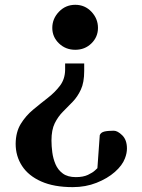

<svg xmlns="http://www.w3.org/2000/svg" viewBox="-20 -766 588 796"><path d="M329.1 -502.9V-471.7Q329.1 -424.3 315.4 -394.8Q301.8 -365.2 281.5 -344.2Q261.2 -323.2 241 -303Q220.7 -282.7 207 -255.1Q193.4 -227.5 193.4 -183.6Q193.4 -160.6 196.8 -134.5Q200.2 -108.4 210.2 -85Q220.2 -61.5 240.5 -46.6Q260.7 -31.7 294.4 -31.7Q324.7 -31.7 344.5 -41Q364.3 -50.3 374 -59.6Q383.8 -68.8 383.8 -68.8L393.6 -205.6Q397.9 -216.8 412.1 -220.5Q426.3 -224.1 451.7 -224.1Q467.3 -224.1 486.8 -205.1Q506.3 -186 506.3 -150.4Q506.3 -130.9 498 -109.4Q487.3 -80.6 456.3 -53.2Q425.3 -25.9 380.1 -8.1Q335 9.8 281.7 9.8Q203.6 9.8 150.9 -13.7Q98.1 -37.1 71.5 -77.9Q44.9 -118.7 44.9 -169.9Q45.4 -218.3 65.9 -252Q86.4 -285.6 116.9 -311Q147.5 -336.4 178 -360.1Q208.5 -383.8 229 -411.1Q249.5 -438.5 250 -476.6V-502.9ZM292 -746.1Q332 -746.1 359.1 -717.3Q386.2 -688.5 386.2 -650.4Q386.2 -612.8 359.1 -586.2Q332 -559.6 292 -559.6Q252 -559.6 224.4 -586.2Q196.8 -612.8 196.8 -650.4Q196.8 -688.5 224.4 -717.3Q252 -746.1 292 -746.1Z"/></svg>

Font: Gelasio
Style: Regular
Weight: 400
Designer: Eben Sorkin
Foundry: Eben Sorkin
Version: Version 1.008